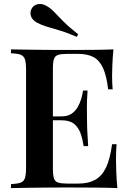

<svg xmlns="http://www.w3.org/2000/svg" viewBox="-20 -960 665 980"><path d="M559 -708Q555 -667 553.5 -628.5Q552 -590 552 -570Q552 -551 553 -533.5Q554 -516 555 -504H532Q524 -573 506 -612.5Q488 -652 457.5 -668.5Q427 -685 378 -685H323Q293 -685 277 -680Q261 -675 255.5 -659Q250 -643 250 -610V-98Q250 -66 255.5 -49.5Q261 -33 277 -28Q293 -23 323 -23H380Q431 -23 465.5 -42Q500 -61 521 -104.5Q542 -148 552 -224H575Q572 -193 572 -144Q572 -123 573.5 -83Q575 -43 579 0Q528 -2 464 -2.5Q400 -3 350 -3Q327 -3 289.5 -3Q252 -3 208.5 -2.5Q165 -2 120.5 -1.5Q76 -1 36 0V-20Q69 -22 85.5 -28Q102 -34 107.5 -52Q113 -70 113 -106V-602Q113 -639 107.5 -656.5Q102 -674 85.5 -680.5Q69 -687 36 -688V-708Q76 -707 120.5 -706.5Q165 -706 208.5 -705.5Q252 -705 289.5 -705Q327 -705 350 -705Q396 -705 454.5 -705.5Q513 -706 559 -708ZM398 -366Q398 -366 398 -356Q398 -346 398 -346H220Q220 -346 220 -356Q220 -366 220 -366ZM427 -498Q423 -441 423.5 -411Q424 -381 424 -356Q424 -331 425 -301Q426 -271 430 -214H407Q402 -248 391.5 -278.5Q381 -309 358.5 -327.5Q336 -346 294 -346V-366Q325 -366 344.5 -379Q364 -392 376 -412.5Q388 -433 394.5 -455.5Q401 -478 404 -498ZM215 -931Q238 -919 257 -898.5Q276 -878 304 -850Q332 -822 379 -785L372 -772Q318 -795 280 -806Q242 -817 215.5 -825Q189 -833 166 -846Q144 -859 138 -878Q132 -897 141 -915Q151 -934 172.5 -938.5Q194 -943 215 -931Z"/></svg>

Font: Playfair Display SemiBold
Style: Regular
Weight: 600
Designer: Claus Eggers Sørensen
Foundry: Claus Eggers Sørensen
Version: Version 1.203